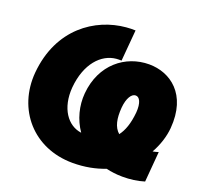

<svg xmlns="http://www.w3.org/2000/svg" viewBox="-106 -837 1029 973"><g transform="rotate(15 408.5 -350.0)"><path d="M353 15C419 21 478 14 529 -1C555 8 584 14 615 17C657 21 697 19 734 11L762 -151C753 -149 742 -147 731 -146C761 -190 781 -238 789 -284C821 -470 714 -558 601 -568C474 -579 351 -500 323 -342C311 -274 323 -204 357 -144C283 -160 235 -241 254 -354C277 -484 353 -552 433 -552C443 -552 451 -551 460 -550L489 -716C478 -718 453 -719 439 -719C278 -719 96 -620 53 -378C18 -177 143 -4 353 15ZM522 -320C531 -372 554 -400 575 -398C596 -397 609 -368 600 -315C589 -255 570 -214 545 -187C517 -216 512 -261 522 -320Z"/></g></svg>

Font: Fixel Display 20240404 Black
Style: Italic
Weight: 900
Italic angle: -10°
Designer: AlfaBravo + MacPaw
Foundry: Kyrylo Tkachov, Marchela Mozhyna, Serhii Makarenko, Maria Weinstein, Zakhar Kryvoshyya
Version: Version 1.211;Glyphs 3.2 (3225)